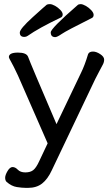

<svg xmlns="http://www.w3.org/2000/svg" viewBox="-20 -741 540 931"><path d="M116 170Q157 170 184 149Q211 128 231 85L442 -358Q451 -376 462 -396.5Q473 -417 479 -428.5Q485 -440 485 -452Q485 -466 466 -478.5Q447 -491 431 -491Q412 -491 407 -478Q391 -424 372 -386L254 -139Q127 -435 116 -466Q108 -486 67 -486Q23 -486 23 -464Q23 -460 34 -441Q45 -422 67 -375L211 -46L169 43Q155 73 141 84Q127 95 103 95Q79 95 66.5 82Q54 69 41 69Q28 69 16.5 88.5Q5 108 5 121Q5 134 12 141Q36 162 61.5 166Q87 170 106 170ZM98 -562Q107 -562 114 -567Q168 -605 273 -655Q284 -659 284 -671Q284 -681 272.5 -693Q261 -705 246.5 -713Q232 -721 222 -721Q211 -721 206.5 -718Q202 -715 139 -658Q76 -601 76 -583Q76 -562 98 -562ZM248 -561Q257 -561 279.5 -576.5Q302 -592 424 -653Q434 -657 434 -669Q434 -679 422.5 -691.5Q411 -704 396 -712.5Q381 -721 371 -721Q361 -721 356 -716Q226 -603 226 -584Q226 -561 248 -561Z"/></svg>

Font: LXGW WenKai TC
Style: Bold
Weight: 700
Designer: LXGW / Fontworks Inc.
Foundry: LXGW / Fontworks Inc.
Version: Version 1.330;April 28, 2024